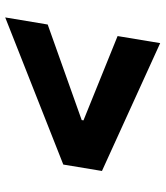

<svg xmlns="http://www.w3.org/2000/svg" viewBox="29 -651 617 715"><g transform="rotate(90 337.5 -293.5)"><path d="M592.8 -220.7 44.9 -4.4 71.3 -162.6 432.1 -291 426.3 -283.2 429.2 -302.2 433.1 -293.9 114.3 -422.9 140.6 -581.5 616.7 -364.7Z"/></g></svg>

Font: Inter 24pt ExtraBold
Style: Italic
Weight: 800
Italic angle: -9.3988°
Designer: Rasmus Andersson
Foundry: rsms
Version: Version 4.001;git-66647c0bb